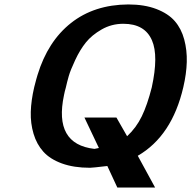

<svg xmlns="http://www.w3.org/2000/svg" viewBox="-20 -735 861 864"><path d="M134 -343Q145 -386 149 -398Q195 -549 299.5 -631.5Q404 -714 557 -715Q630 -715 683.5 -694.5Q737 -674 766.5 -640Q796 -606 809 -557.5Q822 -509 820.5 -456Q819 -403 805 -343Q754 -123 600 -34L678 109H508L463 12Q395 20 385 20Q312 20 258.5 0.5Q205 -19 175 -52.5Q145 -86 131 -133Q117 -180 118.5 -231.5Q120 -283 134 -343ZM276 -340Q271 -323 268 -307Q221 -86 405 -65Q417 -67 425 -69L360 -206H504L552 -122Q593 -160 618 -211.5Q643 -263 663 -342Q694 -484 664 -553Q632 -628 535 -628Q482 -628 437.5 -602.5Q393 -577 366.5 -544Q340 -511 318.5 -465Q297 -419 289.5 -393Q282 -367 276 -340Z"/></svg>

Font: Coval
Style: ExtraBold Italic
Weight: 800
Foundry: Context Ltd
Version: Version 001.000